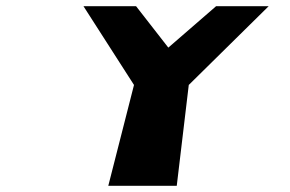

<svg xmlns="http://www.w3.org/2000/svg" viewBox="-20 -597 932 617"><path d="M248.3 -577 410.6 -324 328 0H548L586.6 -324L843.3 -577H674.3L520.9 -444L417.3 -577Z"/></svg>

Font: Hussar Milosc
Style: Obl
Weight: 700
Foundry: Cannot Into Space Fonts
Version: Version 1.02